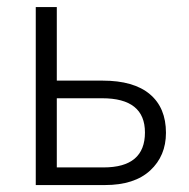

<svg xmlns="http://www.w3.org/2000/svg" viewBox="-20 -533 545 553"><path d="M83 0V-512.7H143.6V-300.8H275.4Q365.2 -300.8 411.6 -261.7Q458 -222.7 458 -150.4Q458 -84 412.6 -42Q367.2 0 282.2 0ZM143.6 -50.8H278.3Q397.5 -50.8 397.5 -151.4Q397.5 -250 274.4 -250H143.6Z"/></svg>

Font: Gothic A1 Light
Style: Regular
Weight: 300
Version: Version 2.50